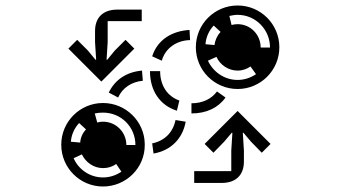

<svg xmlns="http://www.w3.org/2000/svg" viewBox="-20 -739 1240 699"><path d="M238 -223C240 -249 251 -273 268 -291L293 -268C281 -255 273 -238 272 -220ZM278 -177C292 -148 321 -127 355 -127C373 -127 389 -132 403 -142L422 -114C403 -101 380 -93 355 -93C307 -93 266 -122 248 -163ZM440 -211C440 -258 402 -296 355 -296C348 -296 341 -295 334 -293L325 -326C335 -328 345 -329 355 -329C421 -329 473 -277 473 -211ZM728 -578C730 -604 741 -628 758 -646L783 -623C771 -610 763 -593 761 -575ZM768 -532C781 -503 811 -482 845 -482C863 -482 879 -488 892 -497L912 -469C893 -456 870 -448 845 -448C797 -448 756 -477 737 -518ZM929 -566C929 -613 892 -651 845 -651C838 -651 830 -650 823 -648L815 -681C825 -683 835 -685 845 -685C910 -685 963 -632 963 -566ZM203 -212C203 -128 271 -60 355 -60C439 -60 508 -128 507 -212V-215C506 -297 438 -364 355 -364C271 -364 203 -296 203 -212ZM469 -562 437 -594 398 -555 370 -521 368 -522 372 -586V-662H496V-704H407C355 -704 326 -675 326 -626V-586L330 -522L328 -521L300 -555L261 -594L229 -562L349 -442ZM497 -482C440 -477 398 -448 376 -402L410 -384C426 -419 458 -441 500 -445ZM633 -373C590 -388 563 -427 563 -480H526C526 -408 563 -355 624 -336ZM619 -302C610 -257 579 -226 534 -217L539 -180C602 -191 645 -234 656 -296ZM677 -326C732 -326 775 -347 801 -384L770 -406C750 -379 718 -363 677 -363ZM725 -215 757 -183 796 -223 824 -256 826 -255 822 -191V-116H687V-73H787C839 -73 868 -102 868 -151V-191L864 -255L866 -256L894 -223L933 -183L965 -215L845 -335ZM670 -630C604 -626 553 -593 534 -534L569 -518C582 -564 623 -592 672 -593ZM693 -567C693 -483 761 -415 845 -415C929 -415 997 -483 997 -567C997 -651 929 -719 845 -719C761 -719 693 -651 693 -567Z"/></svg>

Font: CryptoKit_GRILLE 1.4
Style: Regular
Weight: 400
Monospace: yes
Designer: Oceane Juvin
Foundry: http://www.head-geneve.ch
Version: Version 1.004